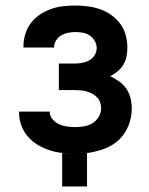

<svg xmlns="http://www.w3.org/2000/svg" viewBox="-20 -548 540 695"><path d="M205 127V6Q216 7 227 7.5Q238 8 249 8H251Q227 8 204 5.5Q181 3 158.5 -4.5Q136 -12 116 -24Q96 -36 80.5 -54Q65 -72 57 -94.5Q49 -117 49 -140V-144H160V-143Q160 -128 170.5 -116Q181 -104 194.5 -98Q208 -92 223 -90Q238 -88 253 -88Q269 -88 285.5 -91Q302 -94 315.5 -102.5Q329 -111 337.5 -125.5Q346 -140 346 -156Q346 -167 342.5 -177.5Q339 -188 331 -196Q323 -204 313.5 -209Q304 -214 293.5 -217Q283 -220 272 -221Q261 -222 250 -222H193V-318H250Q264 -318 277.5 -320.5Q291 -323 303 -329.5Q315 -336 322.5 -348Q330 -360 330 -374Q330 -388 323 -400Q316 -412 305 -419.5Q294 -427 280.5 -429.5Q267 -432 253 -432Q240 -432 227 -429.5Q214 -427 202.5 -420.5Q191 -414 183.5 -402.5Q176 -391 176 -378V-376H65V-382Q65 -404 72 -426Q79 -448 92.5 -465.5Q106 -483 125 -495.5Q144 -508 165 -515.5Q186 -523 208.5 -525.5Q231 -528 253 -528Q276 -528 298.5 -525Q321 -522 342.5 -514.5Q364 -507 383 -493.5Q402 -480 415.5 -461.5Q429 -443 435 -420.5Q441 -398 441 -376Q441 -359 438 -343.5Q435 -328 426.5 -314Q418 -300 405.5 -289.5Q393 -279 379 -272Q396 -264 411.5 -253Q427 -242 437.5 -226.5Q448 -211 452.5 -192.5Q457 -174 457 -155Q457 -123 445 -93Q433 -63 410 -41.5Q387 -20 356.5 -9Q326 2 295 6V127Z"/></svg>

Font: Iosevka Term Curly
Style: Bold
Weight: 700
Designer: Belleve Invis
Foundry: Belleve Invis
Version: Version 32.3.0